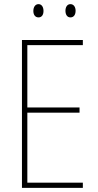

<svg xmlns="http://www.w3.org/2000/svg" viewBox="-20 -907 472 927"><path d="M141 -854C141 -837 149 -823 166 -823C182 -823 190 -836 190 -854C190 -872 182 -887 166 -887C149 -887 141 -871 141 -854ZM296 -855C296 -837 304 -823 320 -823C337 -823 345 -837 345 -855C345 -873 336 -887 320 -887C304 -887 296 -872 296 -855ZM380 0V-25H112V-363H364V-388H112V-689H380V-714H86V0Z"/></svg>

Font: Noto Sans Malayalam Condensed Thin
Style: Regular
Weight: 100
Width: 3
Designer: Jelle Bosma - Monotype Design Team
Foundry: Monotype Imaging Inc.
Version: Version 2.104